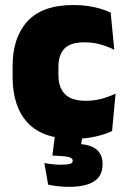

<svg xmlns="http://www.w3.org/2000/svg" viewBox="-20 -526 492 746"><path d="M265.5 13.5Q145 13.5 87 -49.5Q29 -112.5 29 -227V-269.5Q29 -380.5 87 -443.5Q145 -506.5 265 -506.5Q294.5 -506.5 321 -502.8Q347.5 -499 370 -492.2Q392.5 -485.5 410 -477L424 -332.5Q399.5 -345 371 -353.2Q342.5 -361.5 307.5 -361.5Q253.5 -361.5 230.2 -337Q207 -312.5 207 -266.5V-234Q207 -186 232.5 -160.2Q258 -134.5 312.5 -134.5Q346.5 -134.5 374.2 -142Q402 -149.5 429 -162L415.5 -17Q388 -3.5 349 5Q310 13.5 265.5 13.5ZM303.5 -18.5 290 68.5 223.5 34.5Q235.5 33.5 247 33.2Q258.5 33 270 33Q326.5 33 352.5 52.8Q378.5 72.5 378.5 109.5V112.5Q378.5 157.5 345.5 178.8Q312.5 200 248 200Q225 200 204.2 197.5Q183.5 195 167 191.5L152.5 107.5Q167.5 110.5 184 112.2Q200.5 114 215 114Q240 114 251.2 111Q262.5 108 262.5 99V98Q262.5 88.5 247.5 84.2Q232.5 80 185.5 78.5Q185 78.5 184.5 78.5Q184 78.5 183.5 78.5L196 -18.5Z"/></svg>

Font: Anek Odia Medium ExtraBold
Style: Regular
Weight: 800
Version: Version 1.003